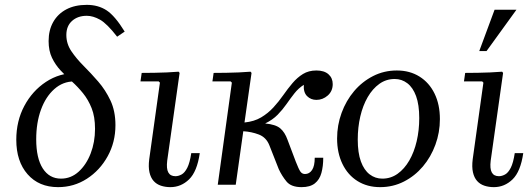

<svg xmlns="http://www.w3.org/2000/svg" viewBox="-20 -760 2177 790"><path d="M253 -616Q253 -580 273.5 -549.5Q294 -519 324 -489Q354 -459 384 -424.5Q414 -390 434.5 -346.5Q455 -303 455 -245Q455 -175 423 -117Q391 -59 337.5 -24.5Q284 10 219 10Q140 10 93.5 -43Q47 -96 47 -185Q47 -262 80 -324Q113 -386 169 -423Q225 -460 295 -460L285 -425Q239 -425 203.5 -393.5Q168 -362 148.5 -308.5Q129 -255 129 -187Q129 -109 156 -67Q183 -25 231 -25Q272 -25 303.5 -53.5Q335 -82 353 -128.5Q371 -175 371 -230Q371 -280 357 -315Q343 -350 321.5 -376.5Q300 -403 275.5 -425Q251 -447 229.5 -470Q208 -493 194 -522Q180 -551 180 -591Q180 -636 199 -669.5Q218 -703 253 -721.5Q288 -740 337 -740Q384 -740 418.5 -717.5Q453 -695 493 -630L462 -609Q420 -663 391.5 -679Q363 -695 337 -695Q300 -695 276.5 -674Q253 -653 253 -616Z M767 -130H802Q791 -54 758 -22Q725 10 681 10Q660 10 642 4Q624 -2 612 -15.5Q600 -29 595 -51Q590 -73 594 -105L638 -420L633 -425H558L563 -460Q589 -460 615 -460.5Q641 -461 666 -462Q691 -463 715 -465L719 -460L668 -99Q664 -66 672.5 -50.5Q681 -35 702 -35Q714 -35 727 -42Q740 -49 750.5 -69.5Q761 -90 767 -130Z M1221 10Q1178 10 1159 -13Q1140 -36 1127 -64L1088 -163Q1075 -195 1045 -206.5Q1015 -218 981 -220L950 0H876L934 -420L929 -425H854L859 -460Q885 -460 911 -460.5Q937 -461 962 -462Q987 -463 1011 -465L1015 -460L986 -256Q1026 -260 1054.5 -277Q1083 -294 1105 -318Q1127 -342 1145.5 -368.5Q1164 -395 1183.5 -418Q1203 -441 1226.5 -455.5Q1250 -470 1282 -470Q1314 -470 1331.5 -454.5Q1349 -439 1349 -414Q1349 -385 1328.5 -367Q1308 -349 1282 -349Q1259 -349 1243.5 -364.5Q1228 -380 1230 -411Q1208 -397 1191.5 -376Q1175 -355 1159 -332Q1143 -309 1122.5 -288Q1102 -267 1071 -252Q1114 -248 1133 -232Q1152 -216 1163 -185L1197 -95Q1209 -64 1216 -54Q1223 -44 1235 -44Q1253 -44 1264 -60.5Q1275 -77 1275 -111H1310Q1310 -76 1302.5 -48.5Q1295 -21 1275.5 -5.5Q1256 10 1221 10Z M1613 -470Q1666 -470 1706 -445Q1746 -420 1768 -375Q1790 -330 1790 -270Q1790 -215 1771.5 -164.5Q1753 -114 1720 -75Q1687 -36 1642 -13Q1597 10 1544 10Q1491 10 1451 -15Q1411 -40 1389 -85.5Q1367 -131 1367 -190Q1367 -245 1385.5 -295.5Q1404 -346 1437 -385Q1470 -424 1515 -447Q1560 -470 1613 -470ZM1553 -25Q1588 -25 1616 -45Q1644 -65 1664 -99.5Q1684 -134 1694.5 -179Q1705 -224 1705 -274Q1705 -329 1692 -364.5Q1679 -400 1656 -417.5Q1633 -435 1604 -435Q1569 -435 1541 -415Q1513 -395 1493 -360.5Q1473 -326 1462.5 -281Q1452 -236 1452 -186Q1452 -131 1465 -95.5Q1478 -60 1501 -42.5Q1524 -25 1553 -25Z M2098 -130H2133Q2122 -54 2089 -22Q2056 10 2012 10Q1991 10 1973 4Q1955 -2 1943 -15.5Q1931 -29 1926 -51Q1921 -73 1925 -105L1969 -420L1964 -425H1889L1894 -460Q1920 -460 1946 -460.5Q1972 -461 1997 -462Q2022 -463 2046 -465L2050 -460L1999 -99Q1995 -66 2003.5 -50.5Q2012 -35 2033 -35Q2045 -35 2058 -42Q2071 -49 2081.5 -69.5Q2092 -90 2098 -130ZM2105 -720 1982 -550H1952L2015 -720Z"/></svg>

Font: Brygada 1918
Style: Italic
Weight: 400
Italic angle: -8°
Designer: Mateusz Machalski | Borys Kosmynka | Przemek Hoffer
Foundry: NIEPODLEGLA 2018
Version: Version 3.006